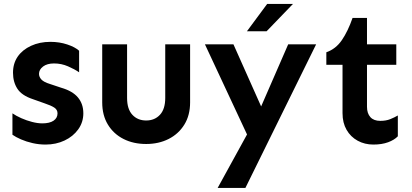

<svg xmlns="http://www.w3.org/2000/svg" viewBox="-20 -718 2087 973"><path d="M210.9 14.6Q177.7 14.6 145.5 7.3Q113.3 0 86.4 -11.7Q59.6 -23.4 43 -35.2V-143.6Q61.5 -130.9 87.9 -119.1Q114.3 -107.4 142.6 -100.1Q170.9 -92.8 194.3 -92.8Q231.4 -92.8 251.5 -106.4Q271.5 -120.1 271.5 -143.6Q271.5 -162.1 254.9 -172.9Q238.3 -183.6 206.1 -194.3L145.5 -215.8Q89.8 -234.4 67.9 -268.6Q45.9 -302.7 45.9 -349.6Q45.9 -396.5 69.8 -431.2Q93.8 -465.8 137.2 -485.8Q180.7 -505.9 235.4 -505.9Q281.2 -505.9 320.8 -492.7Q360.4 -479.5 380.9 -460.9V-351.6Q358.4 -367.2 324.7 -381.8Q291 -396.5 253.9 -396.5Q218.8 -396.5 198.2 -380.9Q177.7 -365.2 177.7 -343.8Q177.7 -328.1 189.9 -314.9Q202.1 -301.8 234.4 -292L290 -273.4Q347.7 -256.8 375 -224.1Q402.3 -191.4 402.3 -143.6Q402.3 -98.6 376.5 -62.5Q350.6 -26.4 307.1 -5.9Q263.7 14.6 210.9 14.6Z M720.7 11.7Q656.2 11.7 606 -13.7Q555.7 -39.1 526.9 -86.4Q498 -133.8 498 -199.2V-493.2H624V-221.7Q624 -165 650.9 -136.2Q677.7 -107.4 720.7 -107.4Q763.7 -107.4 790.5 -136.2Q817.4 -165 817.4 -221.7V-493.2H943.4V-199.2Q943.4 -133.8 914.1 -86.4Q884.8 -39.1 834.5 -13.7Q784.2 11.7 720.7 11.7Z M1083 234.4 1278.3 -121.1 1440.4 -493.2H1582L1223.6 234.4ZM1248 -2 1018.6 -493.2H1163.1L1340.8 -94.7ZM1231.4 -559.6 1334 -698.2H1464.8L1331.1 -559.6Z M1872.1 14.6Q1828.1 14.6 1792.5 -4.9Q1756.8 -24.4 1736.3 -60.1Q1715.8 -95.7 1715.8 -144.5V-389.6H1633.8V-453.1Q1681.6 -469.7 1712.4 -514.6Q1743.2 -559.6 1766.6 -627H1839.8V-493.2H1988.3V-389.6H1839.8V-176.8Q1839.8 -143.6 1856.9 -124.5Q1874 -105.5 1907.2 -105.5Q1936.5 -105.5 1958 -114.3Q1979.5 -123 1996.1 -132.8V-27.3Q1978.5 -8.8 1946.8 2.9Q1915 14.6 1872.1 14.6Z"/></svg>

Font: Sen
Style: Bold
Weight: 700
Designer: Kosal Sen, Philatype
Foundry: Philatype
Version: Version 2.000;gftools[0.9.31]